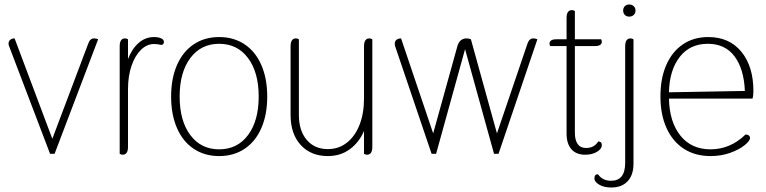

<svg xmlns="http://www.w3.org/2000/svg" viewBox="-20 -685 3413 855"><path d="M21 -478Q18 -484 18 -491Q18 -501 25.5 -507.5Q33 -514 45 -514L213 -67L373 -491Q381 -514 399 -514Q409 -514 417 -510L223 0H203Z M513 0V-479Q513 -514 537 -514Q543 -514 550 -510V-422Q567 -467 597 -493.5Q627 -520 666 -520Q684 -520 697 -514.5Q710 -509 710 -498Q710 -492 706.5 -488.5Q703 -485 698 -485Q682 -489 666 -489Q634 -489 607.5 -463Q581 -437 565.5 -391.5Q550 -346 550 -288V-31Q550 4 526 4Q520 4 513 0Z M742 -255Q742 -335 768 -395Q794 -455 842.5 -487.5Q891 -520 956 -520Q1021 -520 1069.5 -487.5Q1118 -455 1144 -395Q1170 -335 1170 -255Q1170 -175 1144 -115Q1118 -55 1069.5 -22.5Q1021 10 956 10Q891 10 842.5 -22.5Q794 -55 768 -115Q742 -175 742 -255ZM1132 -255Q1132 -363 1084.5 -426.5Q1037 -490 956 -490Q875 -490 827.5 -426.5Q780 -363 780 -255Q780 -147 827.5 -83.5Q875 -20 956 -20Q1037 -20 1084.5 -83.5Q1132 -147 1132 -255Z M1274 -173V-479Q1274 -514 1298 -514Q1304 -514 1311 -510V-173Q1311 -103 1346 -62Q1381 -21 1440 -21Q1488 -21 1524.5 -49.5Q1561 -78 1581 -129Q1601 -180 1601 -247V-479Q1601 -514 1625 -514Q1631 -514 1638 -510V-31Q1638 4 1614 4Q1608 4 1601 0V-102Q1580 -52 1538.5 -21Q1497 10 1440 10Q1364 10 1319 -39.5Q1274 -89 1274 -173Z M1740 -478Q1738 -483 1738 -491Q1738 -502 1746 -508Q1754 -514 1766 -514L1909 -91L2017 -480Q2027 -514 2058 -514Q2068 -514 2077 -510L2193 -91L2329 -491Q2337 -514 2355 -514Q2365 -514 2373 -510L2200 0H2180L2051 -466L1922 0H1902Z M2660 -39Q2660 -22 2638.5 -9Q2617 4 2586 4Q2546 4 2524.5 -20.5Q2503 -45 2503 -90V-480H2430Q2427 -486 2427 -491Q2427 -500 2434.5 -505Q2442 -510 2456 -510H2503V-605Q2503 -640 2527 -640Q2533 -640 2540 -636V-510H2657Q2660 -504 2660 -499Q2660 -490 2652.5 -485Q2645 -480 2631 -480H2540V-94Q2540 -61 2552.5 -43.5Q2565 -26 2590 -26Q2626 -26 2644 -55Q2660 -55 2660 -39Z M2755 -638Q2755 -650 2762.5 -657.5Q2770 -665 2782 -665Q2794 -665 2802 -657.5Q2810 -650 2810 -638Q2810 -626 2802 -618.5Q2794 -611 2782 -611Q2770 -611 2762.5 -618.5Q2755 -626 2755 -638ZM2627 109Q2627 91 2643 91Q2663 120 2701 120Q2764 120 2764 40V-479Q2764 -514 2788 -514Q2794 -514 2801 -510V44Q2801 94 2775 122Q2749 150 2702 150Q2670 150 2648.5 137.5Q2627 125 2627 109Z M2921 -256Q2921 -336 2947 -395.5Q2973 -455 3021 -487.5Q3069 -520 3134 -520Q3228 -520 3281.5 -454.5Q3335 -389 3335 -280Q3335 -259 3331 -246H2959Q2961 -142 3010 -81Q3059 -20 3144 -20Q3232 -20 3300 -86Q3310 -86 3315 -81.5Q3320 -77 3320 -71Q3320 -58 3296 -38.5Q3272 -19 3232 -4.5Q3192 10 3144 10Q3076 10 3026 -22Q2976 -54 2948.5 -114Q2921 -174 2921 -256ZM3297 -280Q3293 -378 3251 -434Q3209 -490 3132 -490Q3052 -490 3006.5 -431Q2961 -372 2959 -274Z"/></svg>

Font: Thasadith
Style: Regular
Weight: 400
Designer: Cadson Demak Co.,Ltd.
Foundry: Cadson Demak Co.,Ltd.
Version: Version 1.000; ttfautohint (v1.6)